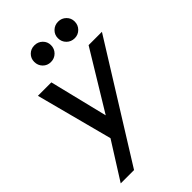

<svg xmlns="http://www.w3.org/2000/svg" viewBox="-275 -822 1141 1141"><g transform="rotate(-45 295.0 -251.5)"><path d="M32 220 179 -13 52 -496H165L255 -129L478 -496H590L144 220ZM449 -583Q419 -583 398.5 -603.5Q378 -624 378 -654Q378 -683 398.5 -703Q419 -723 449 -723Q478 -723 498.5 -703Q519 -683 519 -654Q519 -624 498.5 -603.5Q478 -583 449 -583ZM249 -583Q219 -583 199 -603.5Q179 -624 179 -654Q179 -683 199 -703Q219 -723 249 -723Q279 -723 299.5 -703Q320 -683 320 -654Q320 -624 299.5 -603.5Q279 -583 249 -583Z"/></g></svg>

Font: Rethink Sans Medium
Style: Italic
Weight: 500
Italic angle: -10°
Designer: The Rethink Sans project authors (Hans Thiessen). DM Sans designed by Colophon Foundry.
Foundry: Rethink Communications LLC
Version: Version 1.001